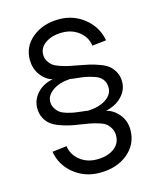

<svg xmlns="http://www.w3.org/2000/svg" viewBox="-125 -794 865 1039"><g transform="rotate(-15 307.0 -275.0)"><path d="M305 -705Q386 -705 447 -655.5Q508 -606 522 -529L443 -520Q437 -568 397.5 -599.5Q358 -631 303 -631Q246 -631 209.5 -606Q173 -581 173 -542Q173 -521 183 -504.5Q193 -488 206.5 -478Q220 -468 246 -459.5Q272 -451 290 -447Q308 -443 342 -437Q381 -430 402.5 -425Q424 -420 456 -408.5Q488 -397 505 -383Q522 -369 535 -345.5Q548 -322 548 -291Q548 -244 513.5 -208Q479 -172 423 -161Q467 -149 495.5 -112.5Q524 -76 524 -28Q524 53 462.5 104Q401 155 305 155Q222 155 160.5 105.5Q99 56 86 -21L167 -31Q174 18 213.5 49.5Q253 81 308 81Q367 81 404 54.5Q441 28 441 -18Q441 -41 430.5 -59Q420 -77 407 -87Q394 -97 367 -105Q340 -113 322 -116.5Q304 -120 270 -125Q235 -130 210.5 -135.5Q186 -141 156.5 -152Q127 -163 109 -177.5Q91 -192 79 -215.5Q67 -239 67 -270Q67 -317 100.5 -353.5Q134 -390 188 -400Q147 -413 121.5 -449.5Q96 -486 96 -534Q96 -608 155.5 -656.5Q215 -705 305 -705ZM279 -377Q220 -374 182 -347.5Q144 -321 144 -286Q144 -264 154.5 -247.5Q165 -231 178 -221.5Q191 -212 215.5 -205Q240 -198 256 -195.5Q272 -193 299 -190Q303 -190 314.5 -188.5Q326 -187 331 -186Q393 -189 431 -214.5Q469 -240 469 -278Q469 -306 454.5 -325Q440 -344 410.5 -353.5Q381 -363 361.5 -366.5Q342 -370 308 -373Q289 -375 279 -377Z"/></g></svg>

Font: Metropolitano
Style: Regular
Weight: 400
Designer: Fonts by Alex Slobzheninov & Chris M. Simpson / Changes by Cristiano Sobral
Foundry: Fonts by Alex Slobzheninov & Chris M. Simpson / Changes by Cristiano Sobral
Version: Version 1.00;August 30, 2020;FontCreator 13.0.0.2681 64-bit